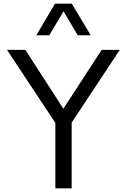

<svg xmlns="http://www.w3.org/2000/svg" viewBox="-20 -1020 687 1040"><path d="M247.1 -829.1H176.8L277.8 -1000H369.1L471.2 -829.1H400.9L324.2 -959ZM368.2 -356V0H279.8V-354L18.1 -750H117.2L323.2 -431.2L530.8 -750H628.9Z"/></svg>

Font: Oakes Grotesk
Style: Regular
Weight: 400
Designer: Samuel Oakes
Foundry: Samuel Oakes
Version: Version 1.0 | wf-rip DC20170320